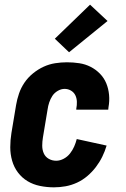

<svg xmlns="http://www.w3.org/2000/svg" viewBox="-20 -795 540 823"><path d="M211 8Q181 8 151.5 2Q122 -4 98 -18.5Q74 -33 57 -55.5Q40 -78 32 -106Q24 -134 24 -164Q24 -194 29 -225L49 -345Q53 -369 61.5 -394Q70 -419 85 -441Q100 -463 121.5 -480.5Q143 -498 167 -509Q191 -520 216.5 -524Q242 -528 267 -528Q294 -528 320 -524Q346 -520 368.5 -508.5Q391 -497 408.5 -479Q426 -461 435.5 -438Q445 -415 447.5 -388.5Q450 -362 445 -335L444 -325H307V-329Q310 -344 309.5 -359Q309 -374 303 -386.5Q297 -399 284.5 -406.5Q272 -414 257 -414Q242 -414 227.5 -405.5Q213 -397 204.5 -384Q196 -371 191 -356Q186 -341 184 -326L164 -206Q161 -188 161 -170.5Q161 -153 167.5 -138Q174 -123 188.5 -114.5Q203 -106 221 -106Q237 -106 253 -114.5Q269 -123 280 -137Q291 -151 298 -167Q305 -183 309 -199L437 -171Q430 -147 418.5 -123.5Q407 -100 391 -79Q375 -58 354.5 -40.5Q334 -23 310 -12Q286 -1 261 3.5Q236 8 211 8ZM276 -571 215 -629 366 -775 441 -705Z"/></svg>

Font: Iosevka Term Curly Heavy
Style: Italic
Weight: 900
Italic angle: -9°
Designer: Belleve Invis
Foundry: Belleve Invis
Version: Version 32.3.0